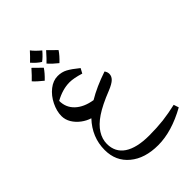

<svg xmlns="http://www.w3.org/2000/svg" viewBox="-285 -806 1199 1199"><g transform="rotate(-45 314.5 -207.0)"><path d="M372.1 285.6C451.7 285.6 537.1 260.3 629.4 209L618.2 175.3C578.6 184.6 539.6 191.4 501.5 196.3C462.9 200.7 420.9 203.1 375 203.1C227.1 203.1 150.4 149.4 150.4 53.7C150.4 24.9 158.7 -2.4 175.3 -28.8C191.4 -54.7 216.8 -79.6 251 -102.5C285.2 -125.5 333 -149.4 394 -173.3C423.3 -185.1 443.4 -196.8 454.6 -208C465.8 -219.2 471.2 -231.9 471.2 -245.6C471.2 -256.8 467.3 -267.1 460 -277.3C392.1 -254.4 334 -228.5 285.2 -199.2C236.3 -207 198.2 -224.1 170.9 -250C143.6 -275.9 129.9 -308.1 129.9 -347.7C174.3 -372.1 216.8 -384.3 257.8 -384.3C281.7 -384.3 313.5 -378.4 352.5 -366.2L369.6 -397.9C340.3 -421.9 315.9 -439 296.9 -449.2C277.8 -459.5 256.3 -464.4 232.9 -464.4C206.1 -464.4 180.2 -454.6 155.8 -435.5C130.9 -416 110.8 -390.6 95.7 -359.9C80.6 -329.1 72.8 -299.3 72.8 -270.5C72.8 -249.5 78.6 -229 89.8 -210C112.8 -171.4 154.3 -141.1 195.3 -128.9C141.1 -71.3 113.8 -4.9 113.8 70.3C113.8 135.7 137.2 188 184.6 227.1C231.4 266.1 293.9 285.6 372.1 285.6ZM278.3 -645C259.3 -622.6 241.7 -606 226.6 -595.2C208 -606.4 189 -623 169.9 -645C189.9 -664.1 208 -682.6 223.6 -700.2C235.8 -683.6 254.4 -665 278.3 -645ZM208.5 -562C196.8 -543.9 179.2 -523.4 155.3 -500.5C129.4 -521 109.4 -539.1 95.2 -555.2C111.3 -570.3 130.4 -590.3 153.3 -616.2C160.6 -608.9 178.7 -590.8 208.5 -562ZM351.6 -574.7C338.9 -555.2 320.8 -534.7 297.9 -513.2C274.9 -531.2 254.9 -549.8 238.8 -568.4C251 -579.6 270 -599.6 296.4 -629.4Z"/></g></svg>

Font: Noto Naskh Arabic
Style: Regular
Weight: 400
Designer: Monotype Design Team
Foundry: Monotype Imaging Inc.
Version: Version 1.07